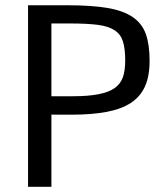

<svg xmlns="http://www.w3.org/2000/svg" viewBox="-20 -722 636 742"><path d="M558.1 -487.3Q558.1 -427.7 540.5 -388.4Q522.9 -349.1 486.3 -324.7Q449.2 -300.3 392.1 -289.6Q335 -278.8 255.9 -278.8H209.5Q202.1 -278.8 194.6 -278.8Q187 -278.8 178.7 -279.3V0H88.4V-701.7H239.3Q334 -701.7 395.5 -691.2Q457 -680.7 493.2 -655.8Q529.3 -630.9 543.7 -590.1Q558.1 -549.3 558.1 -487.3ZM263.7 -350.1Q379.4 -350.1 423.3 -381.8Q446.3 -398.4 455.1 -424.1Q463.9 -449.7 463.9 -488.3Q463.9 -534.2 455.1 -562Q446.3 -589.8 422.9 -605Q399.4 -620.6 357.9 -626Q316.4 -631.3 250.5 -631.3H178.7V-350.1Z"/></svg>

Font: Mako
Style: Regular
Weight: 400
Designer: vernon adams
Foundry: vernon adams
Version: Version 1.100; ttfautohint (v1.8.4.7-5d5b);gftools[0.9.33]